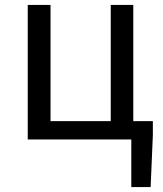

<svg xmlns="http://www.w3.org/2000/svg" viewBox="-20 -563 659 775"><path d="M510 192V0H92V-543H184V-74H427V-543H518V-74H597V-17L588 192Z"/></svg>

Font: Noto Sans KR
Style: Regular
Weight: 400
Designer: Ryoko NISHIZUKA  (kana, bopomofo & ideographs); Paul D. Hunt (Latin, Greek & Cyrillic); Sandoll Communications , Soo-you
Foundry: Adobe
Version: Version 2.004-H2;hotconv 1.0.118;makeotfexe 2.5.65603